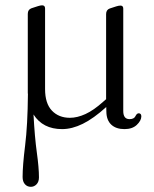

<svg xmlns="http://www.w3.org/2000/svg" viewBox="-20 -475 579 722"><path d="M448 10.5Q416.5 10.5 398.5 -6.2Q380.5 -23 380 -54.5L379.5 -72.5Q332 -29.5 291.5 -9.5Q251 10.5 213.5 10.5Q141 10.5 106 -44.5Q110.5 41 118.5 98.5Q126.5 156 126.5 192Q126.5 208.5 117.5 218Q108.5 227.5 96 227.5Q82.5 227.5 73.8 217.8Q65 208 65 190.5Q65 148 74.5 71.8Q84 -4.5 85 -121Q84.5 -122.5 84.5 -125V-423Q84.5 -439 98.5 -444L123 -452Q132.5 -455 138.5 -455Q149.5 -455 149.5 -443V-140Q149.5 -86 175.2 -59Q201 -32 243 -32Q270.5 -32 301.5 -46.2Q332.5 -60.5 367.5 -92L379 -102V-422Q379 -438 392.5 -443L417 -451Q426.5 -454 433 -454Q443.5 -454 443.5 -442.5V-57.5Q443.5 -27 467 -27Q484 -27 489.2 -38Q494.5 -49 501.5 -49Q511.5 -49 511.5 -37Q511 -21 494.2 -5.2Q477.5 10.5 448 10.5Z"/></svg>

Font: Fraunces 72pt Soft Light
Style: Regular
Weight: 300
Version: Version 1.000;[b76b70a41]